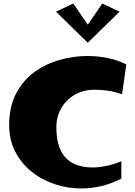

<svg xmlns="http://www.w3.org/2000/svg" viewBox="-20 -1065 762 1087"><path d="M441 2Q361 2 287.5 -23Q214 -48 156.5 -95Q99 -142 65.5 -208Q32 -274 32 -356Q32 -462 71.5 -536.5Q111 -611 175.5 -657.5Q240 -704 318.5 -726Q397 -748 475 -748Q537 -748 594.5 -735.5Q652 -723 695 -700L671 -531Q633 -545 594 -551Q555 -557 517 -557Q451 -557 402 -528Q353 -499 326 -451Q299 -403 299 -345Q299 -276 316 -231.5Q333 -187 362 -162Q391 -137 427.5 -127Q464 -117 503 -117Q544 -117 586.5 -126.5Q629 -136 667 -152V-54Q613 -26 555.5 -12Q498 2 441 2ZM395 -1045 477 -925 559 -1045 657 -999 477 -823 297 -999Z"/></svg>

Font: Marhey ExtraBold
Style: Regular
Weight: 800
Designer: Nur Syamsi & Bustanul Arifin
Foundry: Namelatype
Version: Version 1.000; ttfautohint (v1.8.4.7-5d5b)